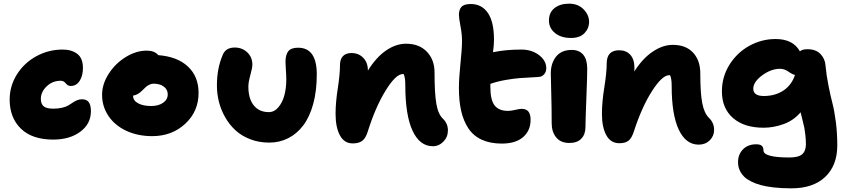

<svg xmlns="http://www.w3.org/2000/svg" viewBox="-20 -778 4660 1058"><path d="M272.9 -8.8Q157.2 -8.8 95.2 -69.1Q33.2 -129.4 33.2 -229Q33.2 -304.2 73.2 -367.9Q113.3 -431.6 180.4 -468.3Q247.6 -504.9 325.2 -504.9Q375 -504.9 406 -481Q437 -457 437 -403.8Q437 -360.4 418.9 -332.3Q400.9 -304.2 369.1 -304.2Q354 -304.2 342.5 -318.6Q331.1 -333 314.9 -333Q269 -333 237.1 -302.2Q205.1 -271.5 205.1 -232.9Q205.1 -206.1 220.2 -192.6Q235.4 -179.2 273.9 -179.2Q301.8 -179.2 323.2 -184.6Q344.7 -189.9 357.4 -197.5Q370.1 -205.1 380.9 -212.6Q391.6 -220.2 404.3 -225.6Q417 -231 432.1 -231Q457 -231 469 -215.1Q481 -199.2 481 -165Q481 -95.7 422.6 -52.2Q364.3 -8.8 272.9 -8.8Z M818.4 -27.8Q739.3 -27.8 676.3 -57.1Q613.3 -86.4 577.9 -138.7Q542.5 -190.9 542.5 -255.9Q542.5 -314 578.6 -370.8Q614.7 -427.7 672.4 -463.4Q730 -499 788.6 -499Q831.5 -499 852.5 -474.1Q958 -465.8 1016.1 -410.9Q1074.2 -356 1074.2 -266.1Q1074.2 -164.1 1000.7 -95.9Q927.2 -27.8 818.4 -27.8ZM713.4 -249Q713.4 -224.1 740.7 -209Q768.1 -193.8 813.5 -193.8Q853.5 -193.8 878.9 -211.7Q904.3 -229.5 904.3 -257.8Q904.3 -284.7 882.6 -300.8Q860.8 -316.9 826.2 -316.9Q814 -316.9 802.5 -311Q791 -305.2 784.2 -299.1Q777.3 -293 761.2 -276.9Q739.7 -255.4 713.4 -251Z M1463.4 7.8Q1407.2 7.8 1359.4 -10.5Q1311.5 -28.8 1278.1 -59.6Q1244.6 -90.3 1221.2 -131.1Q1197.8 -171.9 1186.5 -216.6Q1175.3 -261.2 1175.3 -307.1Q1175.3 -398.9 1205.6 -471.2Q1221.2 -516.1 1273.4 -516.1Q1314.5 -516.1 1342.5 -489.5Q1370.6 -462.9 1370.6 -421.9Q1370.6 -403.8 1359.6 -364.5Q1348.6 -325.2 1348.6 -300.8Q1348.6 -234.4 1378.4 -197.3Q1408.2 -160.2 1461.4 -160.2Q1491.7 -160.2 1514.4 -187.3Q1537.1 -214.4 1547.4 -254.2Q1557.6 -293.9 1557.6 -339.8Q1557.6 -360.8 1555.4 -391.4Q1553.2 -421.9 1553.2 -437Q1553.2 -476.1 1568.6 -495.6Q1584 -515.1 1622.6 -515.1Q1725.6 -515.1 1725.6 -368.2Q1725.6 -276.9 1705.8 -204.8Q1686 -132.8 1650.9 -86.7Q1615.7 -40.5 1568.1 -16.4Q1520.5 7.8 1463.4 7.8Z M2365.2 27.8Q2293 27.8 2253.2 -57.9Q2213.4 -143.6 2213.4 -308.1Q2213.4 -352.1 2204.1 -370.1H2200.2Q2161.1 -370.1 2104.7 -278.6Q2048.3 -187 2005.4 -49.8Q1994.1 -15.1 1975.6 -1.5Q1957 12.2 1923.3 12.2Q1877 12.2 1853 -32.2Q1829.1 -76.7 1829.1 -150.9Q1829.1 -212.4 1841.3 -291Q1853.5 -369.6 1853.5 -419.9Q1853.5 -451.2 1869.6 -468.5Q1885.7 -485.8 1916.5 -485.8Q1956.1 -485.8 1981.7 -459.5Q2007.3 -433.1 2007.3 -389.2Q2053.2 -462.9 2107.7 -500Q2162.1 -537.1 2217.3 -537.1Q2290 -537.1 2332.3 -492.9Q2374.5 -448.7 2374.5 -378.9Q2374.5 -263.7 2384.5 -205.6Q2394.5 -147.5 2422.4 -122.1Q2448.2 -96.2 2448.2 -59.1Q2448.2 -22.9 2423.3 2.4Q2398.4 27.8 2365.2 27.8Z M2745.1 13.2Q2680.7 13.2 2634.3 -8.3Q2587.9 -29.8 2560.8 -71Q2533.7 -112.3 2521.2 -166.7Q2508.8 -221.2 2508.8 -292Q2508.8 -346.7 2517.3 -428Q2525.9 -509.3 2525.9 -553.2Q2525.9 -589.8 2517.3 -634.5Q2508.8 -679.2 2508.8 -695.8Q2508.8 -724.6 2522.9 -740.2Q2537.1 -755.9 2574.2 -755.9Q2634.3 -755.9 2668.2 -707Q2702.1 -658.2 2702.1 -558.1Q2702.1 -534.2 2696.8 -490.2Q2766.1 -504.9 2853 -504.9Q2910.2 -504.9 2950.2 -474.4Q2990.2 -443.8 2990.2 -401.9Q2990.2 -383.3 2979 -369.4Q2967.8 -355.5 2949.2 -354Q2877.4 -350.1 2844.5 -347.7Q2811.5 -345.2 2766.4 -337.4Q2721.2 -329.6 2682.1 -315.9V-297.9Q2682.1 -227.1 2705.6 -197Q2729 -167 2778.8 -167Q2796.4 -167 2819.6 -172.6Q2842.8 -178.2 2854 -178.2Q2879.9 -178.2 2891.8 -163.3Q2903.8 -148.4 2903.8 -118.2Q2903.8 -58.1 2862.5 -22.5Q2821.3 13.2 2745.1 13.2Z M3126 -568.8Q3071.3 -568.8 3038.1 -596.2Q3004.9 -623.5 3004.9 -665Q3004.9 -709 3035.6 -733.4Q3066.4 -757.8 3116.2 -757.8Q3165.5 -757.8 3195.8 -726.6Q3226.1 -695.3 3226.1 -658.2Q3226.1 -621.6 3200.7 -595.2Q3175.3 -568.8 3126 -568.8ZM3117.2 9.8Q3069.8 9.8 3044.9 -20.8Q3020 -51.3 3020 -98.1Q3020 -184.1 3017.6 -263.9Q3015.1 -343.8 3015.1 -373Q3015.1 -429.7 3044.4 -466.3Q3073.7 -502.9 3130.9 -502.9Q3170.4 -502.9 3192.9 -477.5Q3215.3 -452.1 3215.8 -401.9Q3216.3 -369.1 3211.2 -238.5Q3206.1 -107.9 3206.1 -77.1Q3206.1 -38.1 3183.6 -14.2Q3161.1 9.8 3117.2 9.8Z M3830.1 19Q3759.3 19 3720.2 -63.7Q3681.2 -146.5 3681.2 -304.2Q3681.2 -347.2 3671.9 -363.8H3668Q3628.9 -363.8 3572.8 -276.1Q3516.6 -188.5 3473.1 -54.2Q3461.4 -17.1 3443.6 -2.9Q3425.8 11.2 3393.1 11.2Q3345.2 11.2 3321 -33Q3296.9 -77.1 3296.9 -150.9Q3296.9 -215.3 3310.1 -297.1Q3323.2 -378.9 3323.2 -428.2Q3323.2 -501 3392.1 -501Q3430.7 -501 3453.4 -475.8Q3476.1 -450.7 3476.1 -402.8Q3476.1 -389.6 3475.1 -383.8Q3521 -456.1 3576.7 -493.4Q3632.3 -530.8 3687 -530.8Q3759.8 -530.8 3799.3 -487.8Q3838.9 -444.8 3838.9 -374Q3838.9 -266.1 3849.6 -210.2Q3860.4 -154.3 3886.2 -128.9Q3915 -101.6 3915 -62Q3915 -28.3 3890.9 -4.6Q3866.7 19 3830.1 19Z M4340.8 259.8Q4288.1 259.8 4244.6 254.9Q4201.2 250 4171.4 241.7Q4141.6 233.4 4118.7 221.7Q4095.7 210 4082.5 197.5Q4069.3 185.1 4061 170.2Q4052.7 155.3 4049.8 142.3Q4046.9 129.4 4046.9 115.2Q4046.9 72.8 4074.2 44.9Q4101.6 17.1 4147 17.1Q4168.5 17.1 4177.7 25.4Q4187 33.7 4187 50.8Q4187 89.8 4330.6 89.8Q4379.9 89.8 4400.4 71.8Q4420.9 53.7 4420.9 16.1Q4420.9 -8.8 4417.7 -35.2Q4414.6 -61.5 4412.4 -73.2Q4410.2 -85 4401.6 -118.9Q4393.1 -152.8 4391.6 -159.2Q4353.5 -114.3 4298.1 -94.2Q4242.7 -74.2 4188 -74.2Q4081.1 -74.2 4019.5 -127.4Q3958 -180.7 3958 -274.9Q3958 -354.5 3999.5 -421.1Q4041 -487.8 4108.9 -525.4Q4176.8 -563 4253.9 -563Q4350.1 -563 4387.7 -495.1Q4400.9 -506.8 4429.7 -506.8Q4475.6 -506.8 4501 -480.5Q4526.4 -454.1 4528.8 -418Q4533.7 -363.8 4545.2 -306.4Q4556.6 -249 4567.1 -209Q4577.6 -168.9 4585.7 -107.2Q4593.8 -45.4 4593.8 22.9Q4593.8 133.8 4527.3 196.8Q4460.9 259.8 4340.8 259.8ZM4130.9 -289.1Q4130.9 -249 4189 -249Q4251.5 -249 4296.9 -279.1Q4342.3 -309.1 4360.8 -365.2Q4348.1 -366.7 4325.4 -382.8Q4302.7 -398.9 4278.8 -398.9Q4229 -398.9 4179.9 -362.8Q4130.9 -326.7 4130.9 -289.1Z"/></svg>

Font: Shantell Sans Irregular
Style: Regular
Weight: 800
Designer: Stephen Nixon, Anya Danilova, Shantell Martin
Foundry: Arrow Type
Version: Version 1.006;[9816181b4]